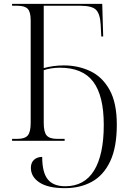

<svg xmlns="http://www.w3.org/2000/svg" viewBox="-20 -734 667 1001"><path d="M318 247Q231 247 186 217.5Q141 188 141 141Q141 114 157.5 99Q174 84 200 84Q200 165 229 201Q258 237 320 237Q420 237 470.5 155Q521 73 521 -83Q521 -235 466 -308Q411 -381 292 -381Q269 -381 247 -377.5Q225 -374 208 -368V-94Q208 -45 223.5 -27.5Q239 -10 278 -10H317V0H43V-10H71Q109 -10 124.5 -27.5Q140 -45 140 -94V-627Q140 -672 124.5 -688Q109 -704 71 -704H43V-714H513L518 -544H508L505 -604Q502 -661 481 -682.5Q460 -704 399 -704H208V-379Q229 -385 256 -389Q283 -393 313 -393Q387 -393 450 -363.5Q513 -334 551 -266Q589 -198 589 -84Q589 34 554.5 107Q520 180 459 213.5Q398 247 318 247Z"/></svg>

Font: Noto Serif Display Light
Style: Regular
Weight: 300
Designer: Monotype Design Team
Foundry: Monotype Imaging Inc.
Version: Version 2.009